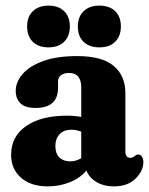

<svg xmlns="http://www.w3.org/2000/svg" viewBox="-20 -653 530 683"><path d="M19.5 -102Q19.5 -167.5 72.8 -204.5Q126 -241.5 218.5 -241.5Q245.5 -241.5 269 -237V-342Q269 -393.5 225 -393.5Q208 -393.5 197.2 -385.5Q186.5 -377.5 186.5 -364V-341Q186.5 -269 106.5 -269Q70 -269 53 -285.2Q36 -301.5 36 -330Q36 -361.5 60.5 -389.8Q85 -418 133.5 -435.8Q182 -453.5 254.5 -453.5Q343 -453.5 384.5 -418.5Q426 -383.5 426 -322V-112.5Q426 -104.5 429.8 -98Q433.5 -91.5 443.5 -91.5Q452 -91.5 459.5 -98.5Q466 -103.5 471.5 -103.5Q480 -103.5 485 -95.5Q490 -87.5 490 -76.5Q490 -45 462 -17.5Q434 10 385.5 10Q349.5 10 323.2 -5.5Q297 -21 287.5 -46.5Q265 -19.5 228.5 -4.8Q192 10 150 10Q89 10 54.2 -21.2Q19.5 -52.5 19.5 -102ZM177 -133.5Q177 -107 191.2 -93Q205.5 -79 229.5 -79Q251 -79 269 -90.5V-184.5Q252.5 -191.5 233 -191.5Q207.5 -191.5 192.2 -175.8Q177 -160 177 -133.5ZM152.5 -484.5Q117.5 -484.5 97 -504Q76.5 -523.5 76.5 -559Q76.5 -593.5 97 -613.2Q117.5 -633 152.5 -633Q188 -633 208.2 -613.2Q228.5 -593.5 228.5 -559Q228.5 -524.5 208.2 -504.5Q188 -484.5 152.5 -484.5ZM333.5 -484.5Q298 -484.5 277.5 -504Q257 -523.5 257 -559Q257 -593.5 277.5 -613.2Q298 -633 333.5 -633Q369.5 -633 389.8 -613.2Q410 -593.5 410 -559Q410 -524.5 389.8 -504.5Q369.5 -484.5 333.5 -484.5Z"/></svg>

Font: Fraunces 144pt S100
Style: Bold
Weight: 700
Version: Version 1.000; ttfautohint (v1.8.3)